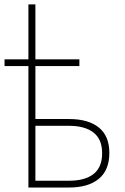

<svg xmlns="http://www.w3.org/2000/svg" viewBox="-34 -837 558 857"><path d="M320.3 -542H124V-305.7H274.4Q360.4 -305.7 407.2 -267.8Q454.1 -230 454.1 -154.3Q454.1 -77.6 407 -38.8Q359.9 0 274.4 0H92.8V-542H-13.7V-572.3H92.8V-817.4H124V-572.3H320.3ZM274.4 -30.3Q345.2 -30.3 383.5 -60.3Q421.9 -90.3 421.9 -153.3Q421.9 -215.3 383.3 -245.4Q344.7 -275.4 274.4 -275.4H124V-30.3Z"/></svg>

Font: Pretendard GOV Thin
Style: Regular
Weight: 100
Designer: Base glyphs from Inter by Rasmus Andersson; Hangeul glyphs from Noto Sans CJK(Source Han Sans) by Jang Soo-young and Kan
Foundry: Kil Hyung-jin
Version: Version 1.309